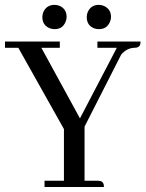

<svg xmlns="http://www.w3.org/2000/svg" viewBox="-25 -753 586 773"><path d="M393.6 0Q393.6 -21.5 377.9 -24.4Q373 -25.4 368.2 -25.4H315.4V-243.2L462.9 -533.2Q485.4 -559.6 515.6 -560.5Q537.1 -560.5 540 -576.2Q541 -581.1 541 -585.9H367.2V-560.5H445.3L296.9 -276.4L141.6 -560.5H215.8V-585.9H-4.9V-560.5H48.8L232.4 -233.4V-25.4H154.3V0ZM243.2 -684.6Q243.2 -716.8 214.8 -729.5Q205.1 -733.4 195.3 -733.4Q162.1 -733.4 149.4 -704.1Q145.5 -694.3 145.5 -684.6Q145.5 -650.4 176.8 -638.7Q185.5 -635.7 195.3 -635.7Q227.5 -635.7 239.3 -666Q243.2 -674.8 243.2 -684.6ZM421.9 -684.6Q421.9 -716.8 392.6 -729.5Q382.8 -733.4 373 -733.4Q340.8 -733.4 328.1 -704.1Q324.2 -694.3 324.2 -684.6Q324.2 -650.4 354.5 -638.7Q364.3 -635.7 373 -635.7Q406.2 -635.7 418 -666Q421.9 -674.8 421.9 -684.6Z"/></svg>

Font: Abhaya Libre
Style: Regular
Weight: 400
Designer: Pushpananda Ekanayake, Sol Matas, Pathum Egodawatta
Foundry: Mooniak
Version: Version 1.050 ; ttfautohint (v1.6)